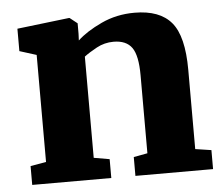

<svg xmlns="http://www.w3.org/2000/svg" viewBox="-45 -620 778 670"><g transform="rotate(-5 344.0 -284.5)"><path d="M96.5 -75.5V-450.5L37.5 -469V-547.5L219 -569H222L248.5 -548V-511.5L247.5 -488Q279 -517.5 332.5 -542.5Q386 -567.5 449 -567.5Q537.5 -567.5 578.2 -519Q619 -470.5 619 -352.5V-75L675 -66.5V0H403V-66L451.5 -75V-348Q451.5 -417.5 431.8 -445.2Q412 -473 367.5 -473Q335.5 -473 308 -458Q280.5 -443 263.5 -430V-75.5L318.5 -66V0H41.5V-66Z"/></g></svg>

Font: Merriweather Black
Style: Regular
Weight: 900
Designer: Eben Sorkin
Foundry: Eben Sorkin
Version: Version 2.200;gftools[0.9.31]